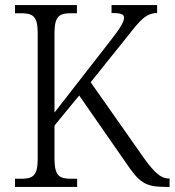

<svg xmlns="http://www.w3.org/2000/svg" viewBox="-20 -734 686 754"><path d="M39 0H283V-32H260C214 -32 194 -42 194 -111V-241L291 -359L473 -97C528 -16 549 0 633 0H646V-33H643C612 -33 586 -56 544 -115L336 -411L478 -588C529 -653 552 -682 597 -683V-714H418V-683C452 -683 467 -679 467 -665C467 -648 455 -627 412 -572L194 -292V-604C194 -672 214 -682 259 -682H282V-714H39V-682H62C107 -682 128 -672 128 -606V-108C128 -42 107 -32 62 -32H39Z"/></svg>

Font: Noto Serif Bengali SemiCondensed Light
Style: Regular
Weight: 300
Width: 4
Designer: Juan Bruce, Universal Thirst, Indian Type Foundry and the Monotype Design Team.
Foundry: Monotype Imaging Inc.
Version: Version 2.003